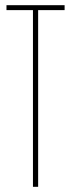

<svg xmlns="http://www.w3.org/2000/svg" viewBox="-20 -720 274 740"><path d="M229 -681H127V0H107V-681H5V-700H229Z"/></svg>

Font: Georama ExtraCondensed Thin
Style: Regular
Weight: 100
Width: 2
Designer: Jean-Baptiste Levee
Foundry: Production Type
Version: Version 1.001